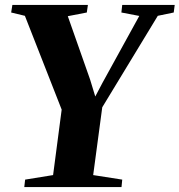

<svg xmlns="http://www.w3.org/2000/svg" viewBox="-20 -763 732 783"><path d="M79 0 82.5 -30.5 196.5 -49 231.5 -316 81.5 -698.5 25.5 -712 30.5 -743H338.5L334 -712L256.5 -697L347.5 -438.5L368.5 -369.5L397.5 -424.5L548 -698L475 -712L478.5 -743H692.5L688.5 -712L623.5 -698.5L397 -325.5L360 -49L478.5 -30.5L475.5 0Z"/></svg>

Font: Merriweather 96pt ExtraBold
Style: Italic
Weight: 800
Italic angle: -7.8°
Version: Version 2.101